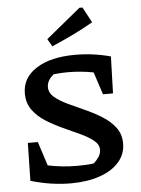

<svg xmlns="http://www.w3.org/2000/svg" viewBox="-60 -954 741 1012"><g transform="rotate(-5 310.0 -448.0)"><path d="M274 11Q169 11 62 -21L66 -221H119L160 -94Q236 -78 313 -78Q335 -78 357.5 -79Q380 -80 402 -83Q417 -95 429.5 -113.5Q442 -132 442 -152Q442 -180 415.5 -201.5Q389 -223 347 -242.5Q305 -262 257.5 -283.5Q210 -305 168 -331.5Q126 -358 99.5 -394.5Q73 -431 73 -482Q73 -565 149 -613.5Q225 -662 354 -662Q451 -662 542 -637L536 -442H483L444 -561Q377 -574 308 -574Q272 -574 234 -570Q197 -541 197 -505Q197 -474 223.5 -451.5Q250 -429 292 -409Q334 -389 381.5 -368Q429 -347 471 -320.5Q513 -294 539.5 -259Q566 -224 566 -175Q566 -118 529 -76Q492 -34 426 -11.5Q360 11 274 11ZM239 -717 216 -757 399 -907H415L459 -825Q405 -794 350 -767.5Q295 -741 239 -717Z"/></g></svg>

Font: Piazzolla SC SemiBold
Style: Regular
Weight: 600
Designer: Juan Pablo del Peral
Foundry: Huerta Tipografica
Version: Version 1.330